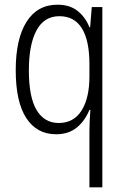

<svg xmlns="http://www.w3.org/2000/svg" viewBox="-20 -562 529 818"><path d="M361 -3Q361 -19 362 -44Q363 -69 365 -94H361Q342 -47 307 -18.5Q272 10 219 10Q137 10 92 -59Q47 -128 47 -263Q47 -396 93 -469Q139 -542 225 -542Q277 -542 310.5 -515.5Q344 -489 361 -446H364L371 -532H416V236H361ZM230 -38Q294 -38 327.5 -91Q361 -144 361 -237V-289Q361 -389 329 -441Q297 -493 233 -493Q168 -493 135.5 -432.5Q103 -372 103 -262Q103 -148 136 -93Q169 -38 230 -38Z"/></svg>

Font: Noto Sans Condensed Light
Style: Regular
Weight: 300
Width: 3
Designer: Monotype Design Team
Foundry: Monotype Imaging Inc.
Version: Version 2.013; ttfautohint (v1.8.4.7-5d5b)